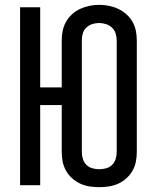

<svg xmlns="http://www.w3.org/2000/svg" viewBox="-20 -765 640 793"><path d="M390 8Q370 8 350 5Q330 2 311.5 -6.5Q293 -15 278 -28.5Q263 -42 253 -59.5Q243 -77 239 -96.5Q235 -116 235 -137V-331H146V0H63V-735H146V-404H235V-599Q235 -619 239 -638.5Q243 -658 253 -675.5Q263 -693 278 -706.5Q293 -720 311.5 -728.5Q330 -737 350 -741Q370 -745 390 -745Q410 -745 430 -741Q450 -737 468 -728.5Q486 -720 501.5 -706.5Q517 -693 527 -675.5Q537 -658 541 -638.5Q545 -619 545 -599V-137Q545 -116 541 -96.5Q537 -77 527 -59.5Q517 -42 502 -28.5Q487 -15 468.5 -6.5Q450 2 430 5Q410 8 390 8ZM390 -66Q404 -66 418.5 -70Q433 -74 443 -84Q453 -94 457.5 -108Q462 -122 462 -137V-599Q462 -613 457.5 -627Q453 -641 442.5 -651Q432 -661 417.5 -665.5Q403 -670 389 -670Q375 -670 361 -665.5Q347 -661 336.5 -651Q326 -641 322 -627Q318 -613 318 -599V-137Q318 -122 322.5 -108Q327 -94 337 -84Q347 -74 361.5 -70Q376 -66 390 -66Z"/></svg>

Font: Iosevka Curly Extended
Style: Regular
Weight: 400
Width: 7
Monospace: yes
Designer: Belleve Invis
Foundry: Belleve Invis
Version: Version 11.1.0; ttfautohint (v1.8.3)